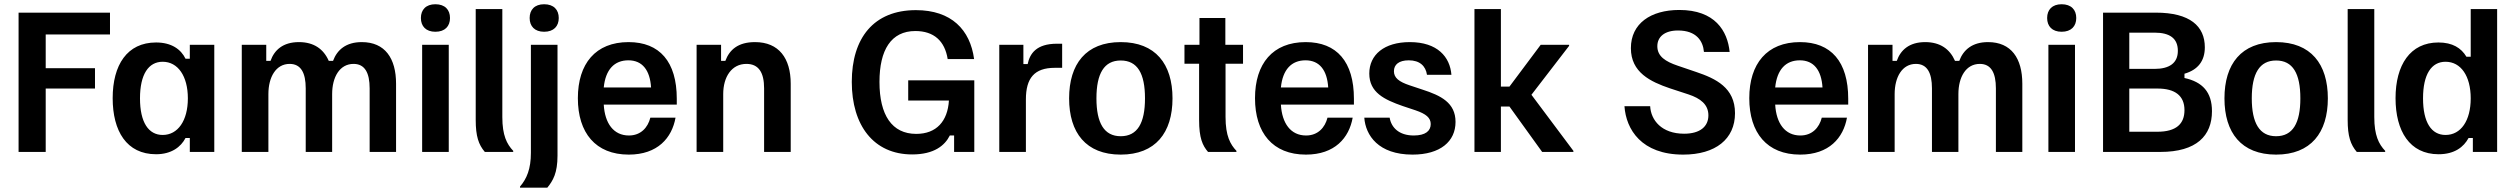

<svg xmlns="http://www.w3.org/2000/svg" viewBox="-20 -709 11738 896"><path d="M193.3 0V-295.8H423.3V-390.8H193.3V-548.3H493.3V-650H66.7V0Z M708.3 10.8C780 10.8 824.2 -23.3 845.8 -65H865.8V0H980V-500H865.8V-435H845.8C824.2 -479.2 780 -510.8 708.3 -510.8C573.3 -510.8 505.8 -405.8 505.8 -250.8C505.8 -97.5 570.8 10.8 708.3 10.8ZM739.2 -79.2C673.3 -79.2 633.3 -137.5 633.3 -250C633.3 -362.5 673.3 -420.8 739.2 -420.8C810 -420.8 856.7 -354.2 856.7 -250C856.7 -145.8 810 -79.2 739.2 -79.2Z M1232.5 0V-270C1232.5 -349.2 1267.5 -410.8 1331.7 -410.8C1384.2 -410.8 1406.7 -369.2 1406.7 -296.7V0H1530V-270C1530 -349.2 1565 -410.8 1630 -410.8C1682.5 -410.8 1705 -369.2 1705 -296.7V0H1828.3V-318.3C1828.3 -436.7 1776.7 -512.5 1668.3 -512.5C1595 -512.5 1553.3 -476.7 1534.2 -425H1514.2C1490 -480 1445 -512.5 1375 -512.5C1300 -512.5 1260 -475 1242.5 -425H1222.5V-500H1108.3V0Z M2011.7 -560.8C2056.7 -560.8 2080 -586.7 2080 -625C2080 -663.3 2056.7 -689.2 2011.7 -689.2C1967.5 -689.2 1944.2 -663.3 1944.2 -625C1944.2 -586.7 1967.5 -560.8 2011.7 -560.8ZM2074.2 0V-500H1950V0Z M2375 0V-5C2345 -36.7 2324.2 -77.5 2324.2 -162.5V-666.7H2200V-149.2C2200 -73.3 2213.3 -34.2 2242.5 0Z M2519.2 -560.8C2564.2 -560.8 2587.5 -586.7 2587.5 -625C2587.5 -663.3 2564.2 -689.2 2519.2 -689.2C2475 -689.2 2451.7 -663.3 2451.7 -625C2451.7 -586.7 2475 -560.8 2519.2 -560.8ZM2534.2 166.7C2560.8 134.2 2581.7 98.3 2581.7 17.5V-500H2457.5V4.2C2457.5 79.2 2438.3 125 2406.7 161.7V166.7Z M2914.2 12.5C3049.2 12.5 3115.8 -65.8 3132.5 -160H3015C3003.3 -113.3 2970 -76.7 2915 -76.7C2843.3 -76.7 2802.5 -133.3 2797.5 -220.8H3138.3V-248.3C3138.3 -420.8 3058.3 -512.5 2913.3 -512.5C2759.2 -512.5 2676.7 -411.7 2676.7 -250.8C2676.7 -89.2 2759.2 12.5 2914.2 12.5ZM2797.5 -300.8C2805.8 -384.2 2846.7 -427.5 2912.5 -427.5C2977.5 -427.5 3013.3 -381.7 3018.3 -300.8Z M3355 0V-270C3355 -350 3394.2 -410.8 3463.3 -410.8C3520.8 -410.8 3545.8 -370 3545.8 -296.7V0H3670V-318.3C3670 -436.7 3615 -512.5 3503.3 -512.5C3424.2 -512.5 3384.2 -476.7 3365 -425H3345V-500H3230.8V0Z M4236.7 11.7C4339.2 11.7 4389.2 -30 4412.5 -76.7H4432.5V0H4526.7V-334.2H4218.3V-240H4408.3C4402.5 -143.3 4350 -84.2 4255.8 -84.2C4142.5 -84.2 4084.2 -171.7 4084.2 -326.7C4084.2 -475.8 4138.3 -564.2 4251.7 -564.2C4338.3 -564.2 4389.2 -517.5 4402.5 -433.3H4525.8C4507.5 -570 4420 -661.7 4254.2 -661.7C4057.5 -661.7 3955 -531.7 3955 -326.7C3955 -124.2 4056.7 11.7 4236.7 11.7Z M4767.5 0V-245C4767.5 -344.2 4806.7 -392.5 4902.5 -392.5H4936.7V-505H4912.5C4815.8 -505 4785.8 -458.3 4775.8 -410H4755.8V-500H4643.3V0Z M5210 12.5C5372.5 12.5 5451.7 -90 5451.7 -250C5451.7 -410 5372.5 -512.5 5210 -512.5C5047.5 -512.5 4969.2 -410 4969.2 -250C4969.2 -90 5047.5 12.5 5210 12.5ZM5210 -73.3C5132.5 -73.3 5096.7 -135 5096.7 -250C5096.7 -365.8 5132.5 -426.7 5210 -426.7C5288.3 -426.7 5323.3 -365.8 5323.3 -250C5323.3 -135 5288.3 -73.3 5210 -73.3Z M5750 0V-5C5721.7 -35 5699.2 -74.2 5699.2 -163.3V-411.7H5780.8V-500H5698.3V-625H5577.5V-500H5507.5V-411.7H5575.8V-149.2C5575.8 -65 5591.7 -30 5617.5 0Z M6074.2 12.5C6209.2 12.5 6275.8 -65.8 6292.5 -160H6175C6163.3 -113.3 6130 -76.7 6075 -76.7C6003.3 -76.7 5962.5 -133.3 5957.5 -220.8H6298.3V-248.3C6298.3 -420.8 6218.3 -512.5 6073.3 -512.5C5919.2 -512.5 5836.7 -411.7 5836.7 -250.8C5836.7 -89.2 5919.2 12.5 6074.2 12.5ZM5957.5 -300.8C5965.8 -384.2 6006.7 -427.5 6072.5 -427.5C6137.5 -427.5 6173.3 -381.7 6178.3 -300.8Z M6571.7 12.5C6701.7 12.5 6772.5 -49.2 6772.5 -140C6772.5 -230 6703.3 -263.3 6618.3 -290.8L6558.3 -310.8C6508.3 -327.5 6485 -345.8 6485 -376.7C6485 -407.5 6508.3 -427.5 6554.2 -427.5C6605.8 -427.5 6633.3 -400.8 6639.2 -360H6753.3C6746.7 -443.3 6688.3 -512.5 6559.2 -512.5C6439.2 -512.5 6370 -453.3 6370 -365.8C6370 -277.5 6440 -244.2 6525.8 -214.2L6585.8 -194.2C6635 -177.5 6656.7 -159.2 6656.7 -130C6656.7 -98.3 6632.5 -76.7 6577.5 -76.7C6508.3 -76.7 6472.5 -114.2 6465 -160H6346.7C6352.5 -77.5 6412.5 12.5 6571.7 12.5Z M6984.2 0V-211.7H7024.2L7176.7 0H7322.5V-5L7126.7 -266.7L7302.5 -495V-500H7170L7024.2 -305H6984.2V-666.7H6860.8V0Z M7835 12.5C7985.8 12.5 8076.7 -60 8076.7 -180.8C8076.7 -300 7986.7 -342.5 7895 -373.3L7809.2 -402.5C7752.5 -421.7 7714.2 -445.8 7714.2 -493.3C7714.2 -536.7 7747.5 -566.7 7810.8 -566.7C7896.7 -566.7 7927.5 -517.5 7931.7 -466.7H8051.7C8041.7 -565 7983.3 -662.5 7816.7 -662.5C7683.3 -662.5 7590.8 -599.2 7590.8 -484.2C7590.8 -370.8 7682.5 -327.5 7773.3 -296.7L7860 -268.3C7915 -250 7952.5 -221.7 7952.5 -170.8C7952.5 -118.3 7913.3 -85 7839.2 -85C7734.2 -85 7684.2 -148.3 7680.8 -213.3H7560.8C7568.3 -105 7640 12.5 7835 12.5Z M8380.8 12.5C8515.8 12.5 8582.5 -65.8 8599.2 -160H8481.7C8470 -113.3 8436.7 -76.7 8381.7 -76.7C8310 -76.7 8269.2 -133.3 8264.2 -220.8H8605V-248.3C8605 -420.8 8525 -512.5 8380 -512.5C8225.8 -512.5 8143.3 -411.7 8143.3 -250.8C8143.3 -89.2 8225.8 12.5 8380.8 12.5ZM8264.2 -300.8C8272.5 -384.2 8313.3 -427.5 8379.2 -427.5C8444.2 -427.5 8480 -381.7 8485 -300.8Z M8821.7 0V-270C8821.7 -349.2 8856.7 -410.8 8920.8 -410.8C8973.3 -410.8 8995.8 -369.2 8995.8 -296.7V0H9119.2V-270C9119.2 -349.2 9154.2 -410.8 9219.2 -410.8C9271.7 -410.8 9294.2 -369.2 9294.2 -296.7V0H9417.5V-318.3C9417.5 -436.7 9365.8 -512.5 9257.5 -512.5C9184.2 -512.5 9142.5 -476.7 9123.3 -425H9103.3C9079.2 -480 9034.2 -512.5 8964.2 -512.5C8889.2 -512.5 8849.2 -475 8831.7 -425H8811.7V-500H8697.5V0Z M9600.8 -560.8C9645.8 -560.8 9669.2 -586.7 9669.2 -625C9669.2 -663.3 9645.8 -689.2 9600.8 -689.2C9556.7 -689.2 9533.3 -663.3 9533.3 -625C9533.3 -586.7 9556.7 -560.8 9600.8 -560.8ZM9663.3 0V-500H9539.2V0Z M10061.7 0C10230.8 0 10302.5 -75.8 10302.5 -190C10302.5 -279.2 10258.3 -326.7 10174.2 -345V-365C10237.5 -383.3 10269.2 -425 10269.2 -488.3C10269.2 -586.7 10200 -650 10040.8 -650H9794.2V0ZM9916.7 -556.7H10034.2C10106.7 -556.7 10143.3 -529.2 10143.3 -471.7C10143.3 -414.2 10103.3 -387.5 10034.2 -387.5H9916.7ZM9916.7 -295.8H10048.3C10130 -295.8 10174.2 -262.5 10174.2 -195C10174.2 -131.7 10136.7 -94.2 10047.5 -94.2H9916.7Z M10601.7 12.5C10764.2 12.5 10843.3 -90 10843.3 -250C10843.3 -410 10764.2 -512.5 10601.7 -512.5C10439.2 -512.5 10360.8 -410 10360.8 -250C10360.8 -90 10439.2 12.5 10601.7 12.5ZM10601.7 -73.3C10524.2 -73.3 10488.3 -135 10488.3 -250C10488.3 -365.8 10524.2 -426.7 10601.7 -426.7C10680 -426.7 10715 -365.8 10715 -250C10715 -135 10680 -73.3 10601.7 -73.3Z M11110.8 0V-5C11080.8 -36.7 11060 -77.5 11060 -162.5V-666.7H10935.8V-149.2C10935.8 -73.3 10949.2 -34.2 10978.3 0Z M11360 10.8C11435 10.8 11477.5 -23.3 11500 -65H11520V0H11633.3V-666.7H11510V-444.2H11490C11465.8 -485 11425 -510.8 11359.2 -510.8C11227.5 -510.8 11159.2 -405.8 11159.2 -250.8C11159.2 -97.5 11225 10.8 11360 10.8ZM11392.5 -79.2C11326.7 -79.2 11287.5 -137.5 11287.5 -250C11287.5 -362.5 11326.7 -420.8 11392.5 -420.8C11464.2 -420.8 11510 -354.2 11510 -250C11510 -145.8 11464.2 -79.2 11392.5 -79.2Z"/></svg>

Font: Familjen Grotesk SemiBold
Style: Regular
Weight: 600
Designer: Anders Wikstroem, Jonas Baeckman, Matilda Gysing, Kristian Moeller
Foundry: Familjen STHLM AB
Version: Version 2.000